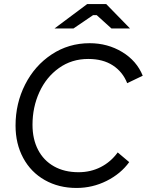

<svg xmlns="http://www.w3.org/2000/svg" viewBox="-20 -920 727 951"><path d="M57 -298Q57 -408 104.5 -501.5Q152 -595 236 -650.5Q320 -706 424 -706Q513 -706 585 -662.5Q657 -619 687 -545L610 -508Q588 -564 539 -596Q490 -628 417 -628Q335 -628 272 -583Q209 -538 175 -463.5Q141 -389 141 -302Q141 -231 168.5 -178Q196 -125 247.5 -96Q299 -67 369 -67Q429 -67 479 -92.5Q529 -118 563 -165L620 -117Q578 -59 508 -24Q438 11 359 11Q271 11 202 -28Q133 -67 95 -137.5Q57 -208 57 -298ZM412 -900H506L624 -779H532L459 -845H441L344 -779H250Z"/></svg>

Font: Fixel Italic Variable Display Thin
Style: Italic
Weight: 100
Italic angle: -10°
Designer: AlfaBravo + MacPaw
Foundry: Kyrylo Tkachov, Marchela Mozhyna, Serhii Makarenko, Maria Weinstein, Zakhar Kryvoshyya
Version: Version 1.210;Glyphs 3.2 (3217)